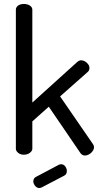

<svg xmlns="http://www.w3.org/2000/svg" viewBox="-20 -780 506 968"><path d="M100 0Q83 0 71.5 -9.5Q60 -19 60 -30V-731Q60 -744 71.5 -752Q83 -760 100 -760Q118 -760 130.5 -752Q143 -744 143 -731V-263L371 -469Q380 -476 389 -476Q399 -476 408.5 -470.5Q418 -465 424.5 -456Q431 -447 431 -437Q431 -432 429 -426.5Q427 -421 422 -417L283 -294L449 -53Q454 -46 454 -38Q454 -28 447 -18Q440 -8 429.5 -2Q419 4 408 4Q394 4 385 -9L226 -242L143 -168V-30Q143 -19 130.5 -9.5Q118 0 100 0ZM178 168Q166 168 157 157Q148 146 148 134Q148 119 161 112L278 50Q284 48 288 48Q301 48 309 59Q317 70 317 82Q317 99 303 106L190 165Q187 166 184 167Q181 168 178 168Z"/></svg>

Font: Dosis Medium
Style: Regular
Weight: 500
Designer: EdgarTolentino, PabloImpallari, IginoMarini
Foundry: EdgarTolentino, PabloImpallari, IginoMarini
Version: Version 3.001; ttfautohint (v1.8.2)